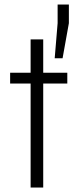

<svg xmlns="http://www.w3.org/2000/svg" viewBox="-20 -833 344 853"><path d="M116 -462H25V-510H116V-658H172V-510H279V-462H172V0H116ZM236 -730V-813H286V-730L258 -574H223Z"/></svg>

Font: Saira SemiCondensed Light
Style: Regular
Weight: 300
Width: 4
Designer: Hector Gatti with collaboration of the Omnibus-Type team
Foundry: Omnibus-Type
Version: Version 0.072; ttfautohint (v1.8)